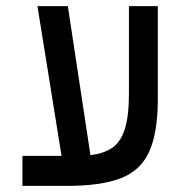

<svg xmlns="http://www.w3.org/2000/svg" viewBox="-20 -606 626 626"><path d="M53.2 0V-97.7H180.7L102.1 -585.9H201.2L274.9 -100.1Q316.9 -105 344.7 -123.3Q372.6 -141.6 386.5 -183.8Q400.4 -226.1 400.4 -301.8V-585.9H494.6V-284.2Q494.6 -173.3 466.3 -111.3Q438 -49.3 373.3 -24.7Q308.6 0 200.2 0Z"/></svg>

Font: CaskaydiaMono NF
Style: Regular
Weight: 400
Designer: Aaron Bell
Foundry: Saja Typeworks
Version: Version 2111.001; ttfautohint (v1.8.4);Nerd Fonts 3.1.1